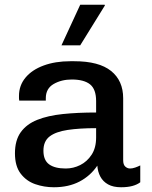

<svg xmlns="http://www.w3.org/2000/svg" viewBox="-20 -779 642 809"><path d="M207 10Q166 10 128.5 -3Q91 -16 67 -47.5Q43 -79 43 -133Q43 -188 67.5 -222Q92 -256 137 -274Q182 -292 245 -298.5Q308 -305 385 -305V-353Q385 -403 359.5 -423.5Q334 -444 282 -444Q239 -444 206 -425Q173 -406 173 -365V-355H61Q60 -359 60 -364.5Q60 -370 60 -375Q60 -419 87.5 -452Q115 -485 164 -503Q213 -521 276 -521H293Q397 -521 448 -480Q499 -439 499 -365V-104Q499 -85 508 -77Q517 -69 528 -69Q538 -69 549.5 -73Q561 -77 571 -82V-11Q558 -1 538 4.5Q518 10 490 10Q457 10 435.5 -2Q414 -14 403 -34.5Q392 -55 390 -81Q361 -38 315 -14Q269 10 207 10ZM257 -69Q289 -69 318 -83.5Q347 -98 366 -127Q385 -156 385 -200V-239Q315 -239 265 -231.5Q215 -224 189 -204Q163 -184 163 -144Q163 -104 187 -86.5Q211 -69 257 -69ZM239 -588 318 -759H421L422 -756L318 -588Z"/></svg>

Font: Chivo Medium Medium
Style: Regular
Weight: 500
Version: Version 2.002